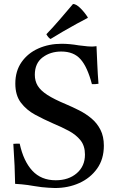

<svg xmlns="http://www.w3.org/2000/svg" viewBox="-20 -931 587 965"><path d="M256 14Q255 14 223.5 12.5Q192 11 151 4Q117 -2 89.5 -4.5Q62 -7 56 -7Q55 -90 47 -208Q55 -209 63.5 -209Q72 -209 79 -209Q98 -121 142.5 -73Q187 -25 260 -25Q325 -25 366 -60.5Q407 -96 407 -154Q407 -198 384.5 -226Q362 -254 325.5 -273.5Q289 -293 248 -310Q200 -331 156.5 -354.5Q113 -378 85 -415Q57 -452 57 -511Q57 -574 88.5 -619Q120 -664 173 -687.5Q226 -711 290 -711Q310 -711 331.5 -709Q353 -707 376 -703Q405 -699 420.5 -698Q436 -697 441 -697Q444 -697 452 -697.5Q460 -698 465 -699Q467 -655 469 -608Q471 -561 475 -510Q455 -507 442 -508Q419 -595 385 -633Q351 -672 288 -672Q233 -672 194 -642.5Q155 -613 155 -555Q155 -524 169.5 -500Q184 -476 218 -454Q252 -432 312 -407Q345 -393 378.5 -376Q412 -359 440 -335.5Q468 -312 485 -278.5Q502 -245 502 -199Q502 -131 468 -83.5Q434 -36 378.5 -11Q323 14 256 14ZM421 -844V-841Q399 -830 365.5 -811.5Q332 -793 296.5 -772.5Q261 -752 234 -735Q223 -741 213 -759Q247 -794 283 -836Q319 -878 347 -911Q363 -911 384.5 -889.5Q406 -868 421 -844Z"/></svg>

Font: Tiro Telugu
Style: Regular
Weight: 400
Designer: Telugu: John Hudson & Fiona Ross. Latin: John Hudson.
Foundry: Tiro Typeworks Ltd.
Version: Version 1.52